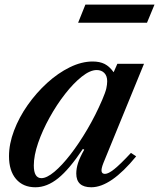

<svg xmlns="http://www.w3.org/2000/svg" viewBox="-20 -801 690 832"><path d="M133.5 10.5Q80 10.5 49.5 -25.2Q19 -61 19 -124Q19 -177.5 40.8 -235Q62.5 -292.5 100 -345.8Q137.5 -399 184.5 -441.8Q231.5 -484.5 282.5 -509.5Q333.5 -534.5 381.5 -534.5Q412.5 -534.5 433.5 -523.8Q454.5 -513 472.5 -488L488.5 -524.5H604L428 -94.5Q418 -69 420.2 -58.2Q422.5 -47.5 435 -47.5Q449.5 -47.5 475.2 -68Q501 -88.5 547.5 -138.5L570 -123.5Q460.5 10.5 375.5 10.5Q310.5 10.5 310.5 -49Q310.5 -70.5 318 -94.2Q325.5 -118 345 -152.5L339 -155.5Q280.5 -67.5 232 -28.5Q183.5 10.5 133.5 10.5ZM159.5 -29Q182.5 -29 215.5 -56.5Q248.5 -84 285.5 -131.8Q322.5 -179.5 358.5 -240.8Q394.5 -302 423 -368.5Q437 -401 440.8 -418.2Q444.5 -435.5 444.5 -449Q444.5 -472 432 -484.8Q419.5 -497.5 399 -497.5Q370.5 -497.5 334.5 -469Q298.5 -440.5 262 -393.8Q225.5 -347 194.8 -291.5Q164 -236 145.2 -181.5Q126.5 -127 126.5 -84Q126.5 -29 159.5 -29ZM318.5 -702.5 350 -781H649.5L617 -702.5Z"/></svg>

Font: Libre Caslon Text Medium Italic
Style: Regular
Weight: 500
Italic angle: -22.583°
Designer: Pablo Impallari, Rodrigo Fuenzalida, Katja Schimmel
Foundry: Pablo Impallari, Rodrigo Fuenzalida
Version: Version 2.000